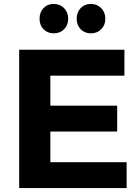

<svg xmlns="http://www.w3.org/2000/svg" viewBox="-20 -952 708 972"><path d="M77.1 0V-700.2H609.9V-568.8H234.9V-417H573.2V-286.1H234.9V-130.9H621.1V0ZM180.2 -856.9Q180.2 -890.1 200.4 -911.1Q220.7 -932.1 252 -932.1Q283.7 -932.1 304.4 -910.9Q325.2 -889.6 325.2 -856.9Q325.2 -824.7 304.4 -804Q283.7 -783.2 252 -783.2Q220.7 -783.2 200.4 -804Q180.2 -824.7 180.2 -856.9ZM368.2 -856.9Q368.2 -890.1 388.4 -911.1Q408.7 -932.1 439.9 -932.1Q471.7 -932.1 492.4 -910.9Q513.2 -889.6 513.2 -856.9Q513.2 -824.7 492.4 -804Q471.7 -783.2 439.9 -783.2Q408.7 -783.2 388.4 -804Q368.2 -824.7 368.2 -856.9Z"/></svg>

Font: Montserrat Semi Bold
Style: Regular
Weight: 600
Designer: Julieta Ulanovsky
Foundry: Julieta Ulanovsky
Version: Version 3.001;PS 003.001;hotconv 1.0.70;makeotf.lib2.5.58329